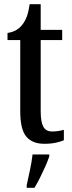

<svg xmlns="http://www.w3.org/2000/svg" viewBox="-20 -679 343 920"><path d="M192 10Q135 10 106 -24.5Q77 -59 77 -146V-487H16V-521Q41 -525 58 -535Q75 -545 87 -561Q99 -576 107.5 -597Q116 -618 122 -659H175V-536H278V-487H175V-147Q175 -95 187.5 -72Q200 -49 229 -49Q245 -49 258.5 -51Q272 -53 286 -57V-7Q273 -1 249 4.5Q225 10 192 10ZM108 208Q115 175 123.5 136Q132 97 136 61H216V71Q209 92 197 119Q185 146 171.5 173Q158 200 145 221H108Z"/></svg>

Font: Noto Serif Thai ExtraCondensed Medium
Style: Regular
Weight: 500
Width: 2
Designer: Monotype Design Team
Foundry: Monotype Imaging Inc.
Version: Version 2.002; ttfautohint (v1.8.4.7-5d5b)